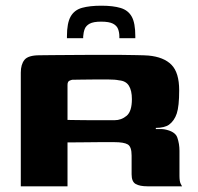

<svg xmlns="http://www.w3.org/2000/svg" viewBox="-20 -654 694 674"><path d="M348 -155Q348 -155 328.5 -155Q309 -155 279 -154.5Q249 -154 217 -154V0H53V-399Q53 -428 66 -444Q79 -460 119 -460Q134 -460 164 -460.5Q194 -461 233 -461Q272 -461 313.5 -461.5Q355 -462 393 -461.5Q431 -461 459.5 -460.5Q488 -460 501 -459Q555 -454 582 -426.5Q609 -399 609 -337Q609 -281 600.5 -255.5Q592 -230 573 -216Q566 -211 554 -208Q542 -205 527 -205V-201Q534 -201 542.5 -201Q551 -201 557 -200Q595 -193 602.5 -171Q610 -149 610 -125V-37Q610 -18 614 -9.5Q618 -1 619 0H497Q471 0 456.5 -8Q442 -16 442 -42V-108Q442 -139 428.5 -147Q415 -155 381 -155ZM217 -233Q228 -233 250.5 -232.5Q273 -232 300 -232Q327 -232 349.5 -232Q372 -232 382 -232Q406 -232 424.5 -247.5Q443 -263 443 -306Q443 -336 432.5 -353Q422 -370 398 -372Q384 -375 360.5 -375Q337 -375 311.5 -375Q286 -375 265 -374.5Q244 -374 234 -374Q232 -374 224.5 -371Q217 -368 217 -356ZM215 -520V-527Q215 -573 228 -596Q241 -619 268 -626.5Q295 -634 336 -634Q377 -634 403.5 -626Q430 -618 442.5 -595.5Q455 -573 455 -527V-520H399V-526Q399 -540 394.5 -552Q390 -564 376.5 -571Q363 -578 335 -578Q308 -578 295 -571Q282 -564 277.5 -552.5Q273 -541 272 -526V-520Z"/></svg>

Font: r_Genos
Style: Bold
Weight: 700
Designer: Robert E. Leuschke
Foundry: Robert E. Leuschke
Version: Version 2.000;June 29, 2024;FontCreator 14.0.0.2814 32-bit